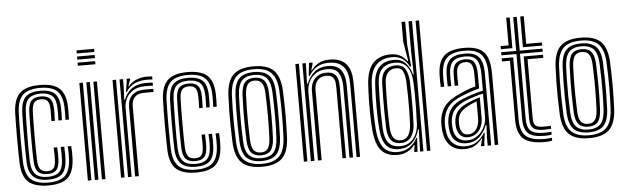

<svg xmlns="http://www.w3.org/2000/svg" viewBox="-50 -983 3837 1175"><g transform="rotate(-5 1868.5 -395.5)"><path d="M206.2 8.5Q122.2 8.5 83.5 -25.9Q44.8 -60.2 41 -141Q40 -169 39.4 -210.6Q38.8 -252.2 38.8 -298.1Q38.8 -344 39.4 -386Q40 -428 41 -457Q45.5 -539 84.1 -573.8Q122.8 -608.5 204.8 -608.5Q287.2 -608.5 325.1 -574.8Q363 -541 366 -461.2Q366.5 -444.2 366.2 -422.6Q366 -401 365 -382.2H343.5Q344.5 -400.5 344.8 -421.2Q345 -442 344.5 -460.2Q341.8 -530.2 309.5 -560.5Q277.2 -590.8 204.8 -590.8Q133 -590.8 99.9 -559.6Q66.8 -528.5 62.8 -455.8Q61.5 -425.8 60.9 -383.5Q60.2 -341.2 60.2 -295.9Q60.2 -250.5 60.9 -210Q61.5 -169.5 62.5 -143Q65.8 -73.2 99 -41.2Q132.2 -9.2 206.2 -9.2Q277.5 -9.2 309.4 -40Q341.2 -70.8 344.5 -142Q345.2 -159.5 345.1 -176.8Q345 -194 343.5 -219.5H365Q366.5 -197.5 366.8 -179.9Q367 -162.2 366 -141.2Q362.5 -61 325.6 -26.2Q288.8 8.5 206.2 8.5ZM206.2 -26.8Q144 -26.8 115.4 -55.5Q86.8 -84.2 84 -143.8Q83 -171.8 82.5 -212.9Q82 -254 82 -299.4Q82 -344.8 82.5 -385.9Q83 -427 84.2 -454.5Q87.8 -519.8 116.2 -546.5Q144.8 -573.2 204.8 -573.2Q264.5 -573.2 292.6 -547.6Q320.8 -522 322.8 -459.8Q323.2 -443.5 323 -423.4Q322.8 -403.2 321.8 -382.2H300.2Q301.2 -404.2 301.5 -424.1Q301.8 -444 301.2 -459.2Q299.5 -514 275.8 -534.9Q252 -555.8 204.8 -555.8Q157.8 -555.8 133.2 -533.9Q108.8 -512 105.8 -453Q105 -434 104.2 -396.6Q103.5 -359.2 103 -314.1Q102.5 -269 102.8 -225.1Q103 -181.2 104.2 -148.8Q107.2 -90.2 131.8 -67.2Q156.2 -44.2 206.2 -44.2Q253 -44.2 275.9 -65.8Q298.8 -87.2 301.2 -143Q301.8 -158.8 301.8 -175.5Q301.8 -192.2 300.2 -219.5H321.8Q323.5 -190.8 323.5 -174.9Q323.5 -159 322.8 -142.5Q320 -80.2 293.2 -53.5Q266.5 -26.8 206.2 -26.8ZM206.2 -61.8Q166.2 -61.8 147.5 -81.2Q128.8 -100.8 127 -149.2Q126 -177 125.6 -216.9Q125.2 -256.8 125.2 -300.5Q125.2 -344.2 125.8 -384.2Q126.2 -424.2 127.2 -451.8Q129.8 -502 149 -520.1Q168.2 -538.2 204.8 -538.2Q243.5 -538.2 261 -519.9Q278.5 -501.5 279.8 -457.2Q280 -444.8 279.9 -426.2Q279.8 -407.8 278.5 -382.2H257Q258 -406.2 258.2 -425Q258.5 -443.8 258 -456.5Q257.2 -491 245.4 -505.9Q233.5 -520.8 204.8 -520.8Q176.8 -520.8 163.8 -505.4Q150.8 -490 149 -450.5Q148 -424.5 147.4 -385.4Q146.8 -346.2 146.8 -302.6Q146.8 -259 147.2 -218.6Q147.8 -178.2 148.8 -149.2Q150.8 -111.2 163.6 -95.2Q176.5 -79.2 206.2 -79.2Q234.5 -79.2 245.8 -94.6Q257 -110 258 -145.5Q258.5 -161.5 258.5 -176Q258.5 -190.5 257 -219.5H278.5Q280 -194.2 280.1 -176.2Q280.2 -158.2 279.8 -145.2Q277.8 -99.8 261 -80.8Q244.2 -61.8 206.2 -61.8Z M448 -781V-800H556V-781ZM448 -705.5V-724.5H556V-705.5ZM448 -743.2V-762.2H556V-743.2ZM534.2 0V-600H556V0ZM448 0V-600H469.5V0ZM491 0V-600H512.8V0Z M694.8 0V-600H716.2L716.5 -548L712.2 -474H717.2Q736 -520 769.5 -542.1Q803 -564.2 850.8 -564.2Q863 -564.2 875.9 -563.9Q888.8 -563.5 895.2 -562.8V-544Q888 -544.5 873.9 -544.9Q859.8 -545.2 846.8 -545.2Q803.8 -545.2 774.6 -527.8Q745.5 -510.2 731 -482.8Q716.5 -455.2 716.5 -425.2V0ZM651.8 0V-600H673.2V0ZM738.2 0V-427Q738.2 -472.2 765.2 -498.4Q792.2 -524.5 837.2 -524.5Q852 -524.5 866.9 -524.5Q881.8 -524.5 895.2 -524.5V-505.2Q882 -505.5 866.5 -505.4Q851 -505.2 837.2 -505.2Q797.8 -505.2 779.4 -485.1Q761 -465 761 -429V0ZM727 -519.5 737.8 -583V-600H759.5L759.8 -595.8L745.2 -553.2H749.2Q766.5 -576.5 797.2 -589.5Q828 -602.5 860.5 -602.5Q868 -602.5 877 -602Q886 -601.5 895.2 -600.8V-581.8Q887.5 -582.8 879.2 -583.1Q871 -583.5 861.8 -583.5Q819 -583.5 786.5 -568.8Q754 -554 732.2 -519.5Z M1114.2 8.5Q1030.2 8.5 991.5 -25.9Q952.8 -60.2 949 -141Q948 -169 947.4 -210.6Q946.8 -252.2 946.8 -298.1Q946.8 -344 947.4 -386Q948 -428 949 -457Q953.5 -539 992.1 -573.8Q1030.8 -608.5 1112.8 -608.5Q1195.2 -608.5 1233.1 -574.8Q1271 -541 1274 -461.2Q1274.5 -444.2 1274.2 -422.6Q1274 -401 1273 -382.2H1251.5Q1252.5 -400.5 1252.8 -421.2Q1253 -442 1252.5 -460.2Q1249.8 -530.2 1217.5 -560.5Q1185.2 -590.8 1112.8 -590.8Q1041 -590.8 1007.9 -559.6Q974.8 -528.5 970.8 -455.8Q969.5 -425.8 968.9 -383.5Q968.2 -341.2 968.2 -295.9Q968.2 -250.5 968.9 -210Q969.5 -169.5 970.5 -143Q973.8 -73.2 1007 -41.2Q1040.2 -9.2 1114.2 -9.2Q1185.5 -9.2 1217.4 -40Q1249.2 -70.8 1252.5 -142Q1253.2 -159.5 1253.1 -176.8Q1253 -194 1251.5 -219.5H1273Q1274.5 -197.5 1274.8 -179.9Q1275 -162.2 1274 -141.2Q1270.5 -61 1233.6 -26.2Q1196.8 8.5 1114.2 8.5ZM1114.2 -26.8Q1052 -26.8 1023.4 -55.5Q994.8 -84.2 992 -143.8Q991 -171.8 990.5 -212.9Q990 -254 990 -299.4Q990 -344.8 990.5 -385.9Q991 -427 992.2 -454.5Q995.8 -519.8 1024.2 -546.5Q1052.8 -573.2 1112.8 -573.2Q1172.5 -573.2 1200.6 -547.6Q1228.8 -522 1230.8 -459.8Q1231.2 -443.5 1231 -423.4Q1230.8 -403.2 1229.8 -382.2H1208.2Q1209.2 -404.2 1209.5 -424.1Q1209.8 -444 1209.2 -459.2Q1207.5 -514 1183.8 -534.9Q1160 -555.8 1112.8 -555.8Q1065.8 -555.8 1041.2 -533.9Q1016.8 -512 1013.8 -453Q1013 -434 1012.2 -396.6Q1011.5 -359.2 1011 -314.1Q1010.5 -269 1010.8 -225.1Q1011 -181.2 1012.2 -148.8Q1015.2 -90.2 1039.8 -67.2Q1064.2 -44.2 1114.2 -44.2Q1161 -44.2 1183.9 -65.8Q1206.8 -87.2 1209.2 -143Q1209.8 -158.8 1209.8 -175.5Q1209.8 -192.2 1208.2 -219.5H1229.8Q1231.5 -190.8 1231.5 -174.9Q1231.5 -159 1230.8 -142.5Q1228 -80.2 1201.2 -53.5Q1174.5 -26.8 1114.2 -26.8ZM1114.2 -61.8Q1074.2 -61.8 1055.5 -81.2Q1036.8 -100.8 1035 -149.2Q1034 -177 1033.6 -216.9Q1033.2 -256.8 1033.2 -300.5Q1033.2 -344.2 1033.8 -384.2Q1034.2 -424.2 1035.2 -451.8Q1037.8 -502 1057 -520.1Q1076.2 -538.2 1112.8 -538.2Q1151.5 -538.2 1169 -519.9Q1186.5 -501.5 1187.8 -457.2Q1188 -444.8 1187.9 -426.2Q1187.8 -407.8 1186.5 -382.2H1165Q1166 -406.2 1166.2 -425Q1166.5 -443.8 1166 -456.5Q1165.2 -491 1153.4 -505.9Q1141.5 -520.8 1112.8 -520.8Q1084.8 -520.8 1071.8 -505.4Q1058.8 -490 1057 -450.5Q1056 -424.5 1055.4 -385.4Q1054.8 -346.2 1054.8 -302.6Q1054.8 -259 1055.2 -218.6Q1055.8 -178.2 1056.8 -149.2Q1058.8 -111.2 1071.6 -95.2Q1084.5 -79.2 1114.2 -79.2Q1142.5 -79.2 1153.8 -94.6Q1165 -110 1166 -145.5Q1166.5 -161.5 1166.5 -176Q1166.5 -190.5 1165 -219.5H1186.5Q1188 -194.2 1188.1 -176.2Q1188.2 -158.2 1187.8 -145.2Q1185.8 -99.8 1169 -80.8Q1152.2 -61.8 1114.2 -61.8Z M1517.8 8.5Q1432.5 8.5 1393.2 -30Q1354 -68.5 1350 -156.5Q1347.8 -210.2 1347 -257.8Q1346.2 -305.2 1347 -351Q1347.8 -396.8 1350 -444.2Q1354.5 -532 1393.5 -570.2Q1432.5 -608.5 1517.8 -608.5Q1603.8 -608.5 1642.2 -569.6Q1680.8 -530.8 1684.8 -443.8Q1688.2 -362.5 1688.1 -294.5Q1688 -226.5 1685 -156.2Q1680.5 -67.5 1641.1 -29.5Q1601.8 8.5 1517.8 8.5ZM1517.8 -9.2Q1591.2 -9.2 1625.2 -43.5Q1659.2 -77.8 1663.2 -157.2Q1666.5 -227 1666.6 -293.2Q1666.8 -359.5 1663.2 -442.8Q1659.8 -520.2 1626.6 -555.5Q1593.5 -590.8 1517.8 -590.8Q1443 -590.8 1409.1 -556Q1375.2 -521.2 1371.5 -442Q1369.5 -399.8 1368.8 -355.5Q1368 -311.2 1368.6 -262.2Q1369.2 -213.2 1371.8 -156.5Q1375.5 -74.5 1411.5 -41.9Q1447.5 -9.2 1517.8 -9.2ZM1517.8 -26.8Q1456.5 -26.8 1426.4 -56.6Q1396.2 -86.5 1393 -159.5Q1391.2 -206.5 1390.5 -254.1Q1389.8 -301.8 1390.4 -348.8Q1391 -395.8 1393 -440.2Q1396.5 -511.2 1425.2 -542.2Q1454 -573.2 1517.8 -573.2Q1578 -573.2 1608.2 -544Q1638.5 -514.8 1641.5 -443Q1643.8 -390.2 1644.5 -342.8Q1645.2 -295.2 1644.6 -250.2Q1644 -205.2 1642 -160.2Q1638.5 -87.8 1609.2 -57.2Q1580 -26.8 1517.8 -26.8ZM1517.8 -44.2Q1568.8 -44.2 1593 -70.9Q1617.2 -97.5 1620.2 -160.8Q1623 -219.5 1623.2 -289.8Q1623.5 -360 1620.2 -439.8Q1617.5 -503.5 1592.8 -529.6Q1568 -555.8 1517.8 -555.8Q1466.5 -555.8 1442.1 -529.2Q1417.8 -502.8 1414.5 -439.5Q1413 -400.8 1412.1 -356.5Q1411.2 -312.2 1411.9 -263.1Q1412.5 -214 1414.8 -160.2Q1417.5 -95.8 1442.8 -70Q1468 -44.2 1517.8 -44.2ZM1517.8 -61.8Q1478.5 -61.8 1458.6 -84Q1438.8 -106.2 1436.2 -161Q1434.2 -210.2 1433.6 -256.1Q1433 -302 1433.6 -347.1Q1434.2 -392.2 1436.2 -438.5Q1438.8 -492.2 1457.9 -515.2Q1477 -538.2 1517.8 -538.2Q1556.2 -538.2 1576.2 -516.5Q1596.2 -494.8 1598.5 -439.2Q1601.5 -365.5 1601.6 -296Q1601.8 -226.5 1598.8 -161.8Q1596.2 -107.5 1577 -84.6Q1557.8 -61.8 1517.8 -61.8ZM1517.8 -79.2Q1548 -79.2 1561.6 -99.2Q1575.2 -119.2 1577 -162.8Q1579.8 -223.8 1580 -290.6Q1580.2 -357.5 1577 -438.2Q1575.2 -482 1561.2 -501.4Q1547.2 -520.8 1517.8 -520.8Q1487 -520.8 1473.5 -500.8Q1460 -480.8 1457.8 -437.5Q1456 -392.5 1455.2 -349.2Q1454.5 -306 1455.2 -260.4Q1456 -214.8 1458 -161.8Q1459.8 -116.8 1474.4 -98Q1489 -79.2 1517.8 -79.2Z M2098.5 0V-440.8Q2098.5 -459.8 2096.2 -485.1Q2094 -510.5 2083.1 -534.4Q2072.2 -558.2 2047.6 -574.1Q2023 -590 1978 -590Q1935.5 -590 1906.2 -572Q1877 -554 1855.5 -519.5H1850.2L1858.5 -600H1880L1880.2 -592L1868.5 -553.2H1872.5Q1893.5 -580.2 1919.8 -594.5Q1946 -608.8 1984.8 -608.8Q2025.8 -608.8 2051.6 -596.6Q2077.5 -584.5 2091.6 -565Q2105.8 -545.5 2111.8 -523.2Q2117.8 -501 2118.9 -480.1Q2120 -459.2 2120 -444.8V0ZM1775 0V-600H1796.5V0ZM1861.5 0V-427Q1861.5 -456.8 1872.8 -480.1Q1884 -503.5 1905.9 -517.1Q1927.8 -530.8 1959 -530.8Q1987 -530.8 2002.4 -520.8Q2017.8 -510.8 2024.5 -495.4Q2031.2 -480 2032.5 -463.2Q2033.8 -446.5 2033.8 -432.5V0H2012.2V-431.2Q2012.2 -447.2 2010.4 -466Q2008.5 -484.8 1996.8 -498.2Q1985 -511.8 1955.8 -511.8Q1932.8 -511.8 1916.6 -501.4Q1900.5 -491 1892.2 -472.5Q1884 -454 1884 -429V0ZM1818 0V-600H1839.5L1835.5 -474H1840.5Q1859 -519.8 1891.4 -545.4Q1923.8 -571 1971.8 -570.5Q2028.5 -570.2 2052.6 -537.1Q2076.8 -504 2076.8 -439.2V0H2055.2V-436.5Q2055.2 -489 2036.6 -520.4Q2018 -551.8 1964 -551.8Q1923.5 -551.8 1895.8 -533.2Q1868 -514.8 1853.9 -485.8Q1839.8 -456.8 1839.8 -425.2V0Z M2552.2 0H2530.8V-800H2552.2ZM2509.2 0H2488.8L2492.5 -136.2L2487.8 -136.5Q2477 -88 2444.2 -57.1Q2411.5 -26.2 2360 -26.2Q2309 -26.2 2282.9 -58.4Q2256.8 -90.5 2251.5 -162.2Q2248.5 -207.2 2247.5 -251.9Q2246.5 -296.5 2247.4 -342.9Q2248.2 -389.2 2251.2 -439.8Q2255.8 -506.5 2288.1 -539.6Q2320.5 -572.8 2377.8 -572.8Q2423 -572.8 2450 -543.5Q2477 -514.2 2486.2 -473.5H2491.2L2487.5 -613V-800H2509.2ZM2370.8 -43.5Q2407.5 -43.5 2431.9 -61Q2456.2 -78.5 2469.2 -107.2Q2482.2 -136 2484 -169.8Q2486.2 -218.5 2487.1 -264.2Q2488 -310 2487.4 -352.6Q2486.8 -395.2 2484.5 -434Q2482.5 -466.5 2471.9 -494Q2461.2 -521.5 2439.5 -538.2Q2417.8 -555 2381.2 -555Q2333 -555 2304.5 -527Q2276 -499 2273 -439.5Q2271 -390.8 2270.2 -346.5Q2269.5 -302.2 2270.2 -257.5Q2271 -212.8 2273 -162.5Q2276 -101.5 2298.9 -72.5Q2321.8 -43.5 2370.8 -43.5ZM2376.2 -62Q2336.2 -62 2316.4 -86Q2296.5 -110 2294.2 -162.5Q2292.8 -210 2292.1 -255.6Q2291.5 -301.2 2292.1 -346.9Q2292.8 -392.5 2294.2 -439.2Q2296.5 -491.5 2321.1 -514.9Q2345.8 -538.2 2384.2 -538.2Q2428.5 -538.2 2445.1 -507.5Q2461.8 -476.8 2463.8 -434.8Q2465.5 -392.8 2466.1 -349.4Q2466.8 -306 2466.1 -261Q2465.5 -216 2463.5 -170Q2461.2 -120 2438.5 -91Q2415.8 -62 2376.2 -62ZM2376.2 -79.2Q2408.5 -79.2 2424.1 -104.2Q2439.8 -129.2 2442 -170Q2444 -212 2444.6 -257Q2445.2 -302 2444.6 -347.1Q2444 -392.2 2442 -434.5Q2440.2 -471 2429.1 -495.9Q2418 -520.8 2384.5 -520.8Q2356.2 -520.8 2337.1 -500.6Q2318 -480.5 2316 -440Q2313 -369.8 2313 -303.5Q2313 -237.2 2316 -162.2Q2318 -119.8 2332.5 -99.5Q2347 -79.2 2376.2 -79.2ZM2349.5 8.5Q2282 8.5 2248.6 -32.2Q2215.2 -73 2208.5 -162.2Q2205.5 -207.8 2204.5 -252.8Q2203.5 -297.8 2204.5 -344.1Q2205.5 -390.5 2208.5 -440.2Q2214.5 -528.2 2253.5 -568.2Q2292.5 -608.2 2360.8 -608.2Q2392 -608.2 2417.2 -595.8Q2442.5 -583.2 2459.2 -558.8H2464.5L2444.5 -678.8V-800H2467.2V-654.2L2480 -523.8H2472.2Q2456.8 -555 2431 -572.8Q2405.2 -590.5 2369 -590.5Q2306.2 -590.5 2270.6 -553.9Q2235 -517.2 2230 -440Q2227.2 -392 2226.1 -346.4Q2225 -300.8 2226 -255.5Q2227 -210.2 2230 -163Q2235.5 -84.5 2264.4 -46.8Q2293.2 -9 2354.2 -9Q2394.2 -9 2425.1 -30.1Q2456 -51.2 2473 -85.2H2478L2473 0H2453L2453.2 -7.8L2458.8 -42.2H2454.2Q2436.5 -18 2409.5 -4.8Q2382.5 8.5 2349.5 8.5Z M2947.2 0V-439.5Q2947.2 -520.5 2916.2 -555.6Q2885.2 -590.8 2813.2 -590.8Q2739.2 -590.8 2706 -560.5Q2672.8 -530.2 2670 -460.2Q2669.5 -442.5 2669.5 -422.4Q2669.5 -402.2 2670.8 -382.2H2649.5Q2648 -403 2647.9 -421.6Q2647.8 -440.2 2648.5 -461.2Q2651.5 -540.5 2690.1 -574.5Q2728.8 -608.5 2813.2 -608.5Q2869 -608.5 2903.2 -591.4Q2937.5 -574.2 2953.1 -537.1Q2968.8 -500 2968.8 -439.5V0ZM2781.8 -43Q2817.5 -43 2844.8 -62.8Q2872 -82.5 2887.6 -113Q2903.2 -143.5 2903.2 -175V-319.8Q2878.2 -314.8 2848 -305.2Q2817.8 -295.8 2789 -283.5Q2745.5 -264.2 2722.8 -236.4Q2700 -208.5 2697.8 -161.2Q2697.2 -152 2697.9 -143.5Q2698.5 -135 2699 -127.2Q2702 -86 2723.6 -64.5Q2745.2 -43 2781.8 -43ZM2787 -61.8Q2756.8 -61.8 2740.6 -81.4Q2724.5 -101 2720.5 -129Q2719.8 -136.8 2719.4 -145.2Q2719 -153.8 2719.2 -159.2Q2721.5 -200 2739.9 -224.6Q2758.2 -249.2 2796 -267Q2814.5 -275.8 2837.2 -284.1Q2860 -292.5 2881.8 -298.5V-173Q2881.8 -143.5 2871 -118.1Q2860.2 -92.8 2839.2 -77.2Q2818.2 -61.8 2787 -61.8ZM2790 -79Q2813.2 -79 2828.9 -91.8Q2844.5 -104.5 2852.2 -125.4Q2860 -146.2 2860 -171.2V-275.8Q2842.8 -269.5 2828.5 -263.2Q2814.2 -257 2803 -250.5Q2770.5 -233 2756.1 -212.9Q2741.8 -192.8 2741 -159.5Q2740.8 -152.5 2740.9 -145.5Q2741 -138.5 2742 -131Q2744.5 -111 2756.1 -95Q2767.8 -79 2790 -79ZM2761.2 8.8Q2705.2 8.8 2672.2 -24.9Q2639.2 -58.5 2634.2 -121.8Q2633.5 -134 2633.1 -147.2Q2632.8 -160.5 2633.2 -168.8Q2637.5 -226.2 2667.6 -265.2Q2697.8 -304.2 2767 -333.2Q2785.2 -341.5 2799.1 -347.4Q2813 -353.2 2827.4 -358.1Q2841.8 -363 2860.8 -367.8V-439.5Q2860.8 -480.8 2850.6 -500.8Q2840.5 -520.8 2813.2 -520.8Q2783.2 -520.8 2770.4 -505.4Q2757.5 -490 2756.2 -456.5Q2756 -446 2755.9 -426Q2755.8 -406 2756.8 -382.2H2735.2Q2734.2 -408.5 2734.4 -426.6Q2734.5 -444.8 2734.8 -458.8Q2736.5 -502.8 2755.8 -520.5Q2775 -538.2 2813.2 -538.2Q2852 -538.2 2867.1 -514.4Q2882.2 -490.5 2882.2 -439.5V-353Q2850.5 -345.2 2825.1 -336.2Q2799.8 -327.2 2774.2 -316.8Q2711.2 -290.8 2685 -254.9Q2658.8 -219 2654.8 -167Q2654.2 -157.5 2654.6 -146.1Q2655 -134.8 2655.8 -123.5Q2660.2 -67.2 2689.4 -37.8Q2718.5 -8.2 2767.8 -8.2Q2812.2 -8.2 2841.1 -29Q2870 -49.8 2887.8 -80.5H2892.8L2884.8 -17V0H2863.2L2863 -4.2L2874.5 -46.8H2870.5Q2849.5 -19.5 2824.8 -5.4Q2800 8.8 2761.2 8.8ZM2904 0.2V-52L2907.5 -126H2902.8Q2885 -81.2 2854 -53.4Q2823 -25.5 2774 -25.8Q2732.8 -26 2706.9 -51Q2681 -76 2677.2 -125.2Q2676.8 -135 2676.2 -145.6Q2675.8 -156.2 2676.2 -165Q2679.8 -212.5 2703 -245.1Q2726.2 -277.8 2781.8 -300.2Q2803.2 -308.5 2825 -315.8Q2846.8 -323 2866.9 -328.6Q2887 -334.2 2904 -337.5V-439.5Q2904 -501.8 2883.1 -528.8Q2862.2 -555.8 2813.2 -555.8Q2762 -555.8 2738.6 -533.2Q2715.2 -510.8 2713.2 -459.2Q2712.8 -441.8 2712.8 -422Q2712.8 -402.2 2713.8 -382.2H2692.2Q2691.2 -403.2 2691.1 -423.1Q2691 -443 2691.5 -459.8Q2694 -520.5 2722.2 -546.9Q2750.5 -573.2 2813.2 -573.2Q2873.5 -573.2 2899.5 -542.2Q2925.5 -511.2 2925.5 -439.5V0.2Z M3253.5 -29.5Q3182.5 -29.5 3155.4 -56Q3128.2 -82.5 3128.2 -141.2V-543.2H3036V-562.2H3128.2V-770H3149.8V-562.2H3289.8V-543.2H3149.8V-141.2Q3149.8 -91.5 3172.2 -69.9Q3194.8 -48.2 3253.5 -48.2Q3264.8 -48.2 3276.1 -48.9Q3287.5 -49.5 3299.8 -50.8V-32.5Q3289.8 -30.8 3278.4 -30.1Q3267 -29.5 3253.5 -29.5ZM3253.5 8.5Q3161 8.5 3123 -26.2Q3085 -61 3085 -141.2V-505.5H3036V-524.5H3106.5V-141.2Q3106.5 -72.2 3138.9 -41.4Q3171.2 -10.5 3253.5 -10.5Q3267.2 -10.5 3278.9 -11.4Q3290.5 -12.2 3299.8 -14.2V4Q3282 8.5 3253.5 8.5ZM3253.5 -67Q3206.5 -67 3188.9 -84.1Q3171.2 -101.2 3171.2 -141.2V-524.5H3289.8V-505.5H3193V-141.2Q3193 -111 3205.6 -98.5Q3218.2 -86 3253.5 -86Q3271.8 -86 3283.1 -86.4Q3294.5 -86.8 3299.8 -87.5V-69.5Q3291.8 -68.5 3280.5 -67.8Q3269.2 -67 3253.5 -67ZM3036 -581V-600H3085V-770H3106.5V-581ZM3171.2 -581V-770H3193V-600H3289.8V-581Z M3527.5 8.5Q3442.2 8.5 3403 -30Q3363.8 -68.5 3359.8 -156.5Q3357.5 -210.2 3356.8 -257.8Q3356 -305.2 3356.8 -351Q3357.5 -396.8 3359.8 -444.2Q3364.2 -532 3403.2 -570.2Q3442.2 -608.5 3527.5 -608.5Q3613.5 -608.5 3652 -569.6Q3690.5 -530.8 3694.5 -443.8Q3698 -362.5 3697.9 -294.5Q3697.8 -226.5 3694.8 -156.2Q3690.2 -67.5 3650.9 -29.5Q3611.5 8.5 3527.5 8.5ZM3527.5 -9.2Q3601 -9.2 3635 -43.5Q3669 -77.8 3673 -157.2Q3676.2 -227 3676.4 -293.2Q3676.5 -359.5 3673 -442.8Q3669.5 -520.2 3636.4 -555.5Q3603.2 -590.8 3527.5 -590.8Q3452.8 -590.8 3418.9 -556Q3385 -521.2 3381.2 -442Q3379.2 -399.8 3378.5 -355.5Q3377.8 -311.2 3378.4 -262.2Q3379 -213.2 3381.5 -156.5Q3385.2 -74.5 3421.2 -41.9Q3457.2 -9.2 3527.5 -9.2ZM3527.5 -26.8Q3466.2 -26.8 3436.1 -56.6Q3406 -86.5 3402.8 -159.5Q3401 -206.5 3400.2 -254.1Q3399.5 -301.8 3400.1 -348.8Q3400.8 -395.8 3402.8 -440.2Q3406.2 -511.2 3435 -542.2Q3463.8 -573.2 3527.5 -573.2Q3587.8 -573.2 3618 -544Q3648.2 -514.8 3651.2 -443Q3653.5 -390.2 3654.2 -342.8Q3655 -295.2 3654.4 -250.2Q3653.8 -205.2 3651.8 -160.2Q3648.2 -87.8 3619 -57.2Q3589.8 -26.8 3527.5 -26.8ZM3527.5 -44.2Q3578.5 -44.2 3602.8 -70.9Q3627 -97.5 3630 -160.8Q3632.8 -219.5 3633 -289.8Q3633.2 -360 3630 -439.8Q3627.2 -503.5 3602.5 -529.6Q3577.8 -555.8 3527.5 -555.8Q3476.2 -555.8 3451.9 -529.2Q3427.5 -502.8 3424.2 -439.5Q3422.8 -400.8 3421.9 -356.5Q3421 -312.2 3421.6 -263.1Q3422.2 -214 3424.5 -160.2Q3427.2 -95.8 3452.5 -70Q3477.8 -44.2 3527.5 -44.2ZM3527.5 -61.8Q3488.2 -61.8 3468.4 -84Q3448.5 -106.2 3446 -161Q3444 -210.2 3443.4 -256.1Q3442.8 -302 3443.4 -347.1Q3444 -392.2 3446 -438.5Q3448.5 -492.2 3467.6 -515.2Q3486.8 -538.2 3527.5 -538.2Q3566 -538.2 3586 -516.5Q3606 -494.8 3608.2 -439.2Q3611.2 -365.5 3611.4 -296Q3611.5 -226.5 3608.5 -161.8Q3606 -107.5 3586.8 -84.6Q3567.5 -61.8 3527.5 -61.8ZM3527.5 -79.2Q3557.8 -79.2 3571.4 -99.2Q3585 -119.2 3586.8 -162.8Q3589.5 -223.8 3589.8 -290.6Q3590 -357.5 3586.8 -438.2Q3585 -482 3571 -501.4Q3557 -520.8 3527.5 -520.8Q3496.8 -520.8 3483.2 -500.8Q3469.8 -480.8 3467.5 -437.5Q3465.8 -392.5 3465 -349.2Q3464.2 -306 3465 -260.4Q3465.8 -214.8 3467.8 -161.8Q3469.5 -116.8 3484.1 -98Q3498.8 -79.2 3527.5 -79.2Z"/></g></svg>

Font: Big Shoulders Inline Display Thin
Style: Bold
Weight: 700
Version: Version 2.002